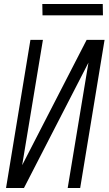

<svg xmlns="http://www.w3.org/2000/svg" viewBox="-20 -933 540 953"><path d="M10 0 131 -735H193L90 -113L410 -735H499L378 0H316L419 -622L99 0ZM191 -857 190 -913H490L491 -857Z"/></svg>

Font: Iosevka SS18 Light
Style: Italic
Weight: 300
Italic angle: -9°
Monospace: yes
Designer: Belleve Invis
Foundry: Belleve Invis
Version: Version 25.1.1; ttfautohint (v1.8.4)